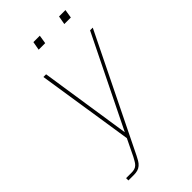

<svg xmlns="http://www.w3.org/2000/svg" viewBox="-276 -985 1059 1059"><g transform="rotate(-45 254.0 -455.0)"><path d="M51 0V-18H95Q106 -18 117 -21Q128 -24 136.5 -32.5Q145 -41 150.5 -51.5Q156 -62 162 -72L210 -171L123 -735H144L225 -202L487 -735H508L179 -64Q173 -52 165.5 -39Q158 -26 147 -16.5Q136 -7 122.5 -3.5Q109 0 95 0ZM411 -860 420 -910H470L462 -860ZM211 -860 220 -910H270L262 -860Z"/></g></svg>

Font: Iosevka SS04 Thin Oblique
Style: Regular
Weight: 100
Italic angle: -9°
Monospace: yes
Designer: Belleve Invis
Foundry: Belleve Invis
Version: Version 19.0.0; ttfautohint (v1.8.4)